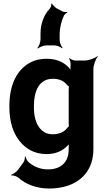

<svg xmlns="http://www.w3.org/2000/svg" viewBox="-20 -876 610 1104"><path d="M375 -31V-17C375 57 330 98 256 98C208 98 172 80 144 56C136 48 128 32 127 24H123C124 32 121 48 115 57L84 100C76 111 54 127 44 129L45 133C55 131 76 137 86 146C127 183 190 208 263 208C300 208 335 203 366 193C453 165 517 96 517 -18V-478C517 -502 531 -539 543 -552L541 -554C528 -542 491 -528 467 -528H414C403 -528 385 -535 380 -542L377 -539C382 -533 387 -514 386 -504V-502C384 -489 385 -471 389 -462L392 -464C389 -473 376 -488 366 -497C338 -522 301 -538 248 -538C215 -538 185 -532 159 -519C78 -479 34 -389 34 -268V-258C34 -178 55 -112 91 -67C124 -24 175 10 247 10C300 10 338 -8 366 -36C372 -41 379 -49 381 -55L378 -56C375 -51 375 -39 375 -31ZM375 -361V-166C375 -163 376 -149 377 -148L380 -151C378 -152 370 -145 368 -142C351 -119 324 -104 283 -104C264 -104 248 -108 235 -116C194 -140 175 -193 175 -258V-268C175 -349 203 -423 284 -423C323 -423 349 -409 366 -387C368 -385 378 -376 380 -377L378 -381C376 -380 375 -364 375 -361ZM340 -810 306 -828C297 -833 281 -849 279 -856L275 -855C277 -848 272 -832 265 -825C234 -792 213 -742 213 -682V-649C213 -633 203 -608 195 -600L198 -597C206 -605 231 -615 247 -615H293C307 -615 329 -606 337 -598L340 -601C332 -609 323 -631 323 -646V-676C323 -719 334 -757 348 -787C352 -794 362 -802 367 -804L366 -808C361 -806 347 -807 340 -810Z"/></svg>

Font: Asimov
Style: Edge
Weight: 500
Designer: Google
Version: Version 2.000980: 2014